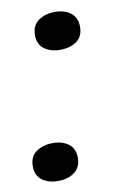

<svg xmlns="http://www.w3.org/2000/svg" viewBox="-73 -569 389 632"><g transform="rotate(-10 121.5 -253.0)"><path d="M152 -402Q120 -402 99 -417.5Q78 -433 78 -464Q78 -496 100.5 -512Q123 -528 156 -528Q188 -528 208.5 -512Q229 -496 229 -466Q229 -433 207 -417.5Q185 -402 152 -402ZM70 22Q38 22 17 6.5Q-4 -9 -4 -40Q-4 -73 19 -88.5Q42 -104 74 -104Q106 -104 126.5 -88.5Q147 -73 147 -42Q147 -10 125 6Q103 22 70 22Z"/></g></svg>

Font: Sansita Swashed Light
Style: Regular
Weight: 400
Version: Version 1.003